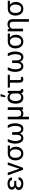

<svg xmlns="http://www.w3.org/2000/svg" viewBox="2786 -3602 1020 6631"><g transform="rotate(-90 3295.5 -287.0)"><path d="M256.3 -286.6H363.8V-233.9H263.7Q203.1 -233.9 171.4 -213.4Q139.6 -192.9 139.6 -148.4Q139.6 -125.5 155 -106.2Q170.4 -86.9 199.5 -75.2Q228.5 -63.5 269.5 -63.5Q328.6 -63.5 364.5 -91.8Q400.4 -120.1 400.4 -156.2H490.2Q490.2 -98.6 457.5 -62Q424.8 -25.4 374.3 -7.8Q323.7 9.8 269.5 9.8Q205.6 9.8 155.8 -9.3Q106 -28.3 77.4 -63.7Q48.8 -99.1 48.8 -148.9Q48.8 -193.4 73.2 -223.9Q97.7 -254.4 144 -270.5Q190.4 -286.6 256.3 -286.6ZM363.8 -252.4H256.3Q196.3 -252.4 151.9 -270.3Q107.4 -288.1 82.8 -318.1Q58.1 -348.1 58.1 -384.3Q58.1 -434.1 84.2 -468.3Q110.4 -502.4 158 -520Q205.6 -537.6 269.5 -537.6Q356 -537.6 418.7 -495.6Q481.4 -453.6 481.4 -381.3H391.6Q391.6 -416 356 -440.2Q320.3 -464.4 269.5 -464.4Q207 -464.4 177.7 -439.7Q148.4 -415 148.4 -384.3Q148.4 -361.3 160.2 -343.5Q171.9 -325.7 197.3 -315.7Q222.7 -305.7 263.7 -305.7H363.8Z M769 -81.5 913.6 -528.3H1005.9L815.9 0H755.4ZM648.4 -528.3 797.4 -79.1 807.6 0H747.1L555.7 -528.3Z M1071.3 -258.3V-269.5Q1071.3 -343.3 1099.4 -401.9Q1127.4 -460.4 1180.2 -494.4Q1232.9 -528.3 1306.6 -528.3Q1329.6 -526.4 1347.2 -508.3Q1364.7 -490.2 1401.9 -480Q1469.2 -448.2 1506.3 -388.7Q1543.5 -329.1 1543.5 -251V-240.2Q1543.5 -174.8 1515.4 -117.9Q1487.3 -61 1434.3 -25.6Q1381.3 9.8 1307.6 9.8Q1233.4 9.8 1180.4 -25.4Q1127.4 -60.5 1099.4 -121.1Q1071.3 -181.6 1071.3 -258.3ZM1161.6 -269.5V-258.3Q1161.6 -206.1 1177.2 -161.9Q1192.9 -117.7 1225.1 -91.1Q1257.3 -64.5 1307.6 -64.5Q1357.4 -64.5 1389.4 -91.1Q1421.4 -117.7 1437 -161.9Q1452.6 -206.1 1452.6 -258.3V-269.5Q1452.6 -318.4 1437 -360.4Q1421.4 -402.3 1389.2 -428Q1356.9 -453.6 1306.6 -453.6Q1256.8 -453.6 1224.9 -428Q1192.9 -402.3 1177.2 -360.4Q1161.6 -318.4 1161.6 -269.5ZM1584.5 -528.3V-453.6H1306.2V-528.3Z M2191.9 -528.3H2286.6Q2312.5 -482.4 2332.8 -419.4Q2353 -356.4 2353 -273.9Q2353 -199.2 2334 -134.3Q2314.9 -69.3 2272.5 -29.5Q2230 10.3 2159.7 10.3Q2103.5 10.3 2064.2 -17.8Q2024.9 -45.9 2004.2 -99.6Q1983.4 -153.3 1983.4 -231V-376H2046.9V-230Q2046.9 -169.9 2061 -133.3Q2075.2 -96.7 2099.6 -80.3Q2124 -64 2154.8 -64Q2193.8 -64 2217.5 -92.5Q2241.2 -121.1 2251.7 -168.9Q2262.2 -216.8 2262.2 -273.9Q2260.7 -340.3 2241 -404.1Q2221.2 -467.8 2191.9 -528.3ZM1716.3 -528.3H1811Q1781.7 -467.8 1762 -404.1Q1742.2 -340.3 1740.7 -273.9Q1740.7 -217.3 1751.2 -169.4Q1761.7 -121.6 1785.2 -92.8Q1808.6 -64 1847.7 -64Q1878.4 -64 1903.1 -80.3Q1927.7 -96.7 1941.9 -133.3Q1956.1 -169.9 1956.1 -230V-376H2019.5V-231Q2019.5 -153.3 1998.8 -99.6Q1978 -45.9 1938.7 -17.8Q1899.4 10.3 1843.3 10.3Q1772.9 10.3 1730.5 -29.5Q1688 -69.3 1668.9 -134.3Q1649.9 -199.2 1649.9 -273.9Q1649.9 -356.4 1669.9 -419.4Q1689.9 -482.4 1716.3 -528.3Z M2814.9 -528.3H2905.3V0H2823.7L2814.9 -122.1ZM2831.1 -245.6 2864.7 -246.6Q2864.7 -172.9 2846.9 -114.7Q2829.1 -56.6 2790.8 -23.2Q2752.4 10.3 2691.4 10.3Q2635.3 10.3 2598.1 -11.7Q2561 -33.7 2541 -83.5L2522.9 -224.6H2579.6Q2579.6 -157.2 2594.2 -122.8Q2608.9 -88.4 2633.3 -76.2Q2657.7 -64 2687.5 -64Q2745.1 -64 2776.4 -87.4Q2807.6 -110.8 2819.3 -151.6Q2831.1 -192.4 2831.1 -245.6ZM2489.7 -528.3H2579.6V203.1H2489.7Z M3029.8 -244.6V-254.9Q3029.8 -337.9 3053.7 -401.9Q3077.6 -465.8 3123.8 -502Q3169.9 -538.1 3236.3 -538.1Q3300.3 -538.1 3342.8 -507.3Q3385.3 -476.6 3409.2 -419.4Q3433.1 -362.3 3440.4 -283.7V-243.2Q3433.1 -165 3409.4 -108.4Q3385.7 -51.8 3342.8 -20.8Q3299.8 10.3 3235.4 10.3Q3169.9 10.3 3124 -22.5Q3078.1 -55.2 3054 -112.5Q3029.8 -169.9 3029.8 -244.6ZM3120.6 -254.9V-244.6Q3120.6 -194.3 3134.5 -153.6Q3148.4 -112.8 3178.7 -88.4Q3209 -64 3257.8 -64Q3305.2 -64 3335 -89.4Q3364.7 -114.7 3381.8 -155.5Q3398.9 -196.3 3409.7 -242.7V-274.9Q3401.9 -322.3 3384.5 -365.5Q3367.2 -408.7 3336.7 -436.3Q3306.2 -463.9 3258.8 -463.9Q3209.5 -463.9 3179 -435.3Q3148.4 -406.7 3134.5 -359.1Q3120.6 -311.5 3120.6 -254.9ZM3396 -528.3H3472.7V-144Q3472.7 -99.6 3484.1 -85.2Q3495.6 -70.8 3511.7 -70.8Q3516.6 -70.8 3520.8 -71.8Q3524.9 -72.8 3528.3 -73.7L3539.6 -6.3Q3524.4 4.4 3509.5 7.3Q3494.6 10.3 3479.5 10.3Q3448.7 10.3 3427 -5.1Q3405.3 -20.5 3393.6 -54.4Q3381.8 -88.4 3381.8 -144V-413.6ZM3252.9 -613.3 3279.3 -777.3H3364.3L3307.6 -613.3Z M4027.8 -528.3V-455.1H3585.9V-528.3ZM3755.9 -528.3H3846.2V-131.8Q3846.2 -91.8 3861.6 -79.3Q3877 -66.9 3897.5 -66.9Q3911.1 -66.9 3922.9 -70.8Q3934.6 -74.7 3942.9 -79.6L3962.9 -15.6Q3939.9 0.5 3918.5 5.1Q3897 9.8 3874.5 9.8Q3818.4 9.8 3787.1 -23.7Q3755.9 -57.1 3755.9 -136.7Z M4669.4 -528.3H4764.2Q4790 -482.4 4810.3 -419.4Q4830.6 -356.4 4830.6 -273.9Q4830.6 -199.2 4811.5 -134.3Q4792.5 -69.3 4750 -29.5Q4707.5 10.3 4637.2 10.3Q4581.1 10.3 4541.7 -17.8Q4502.4 -45.9 4481.7 -99.6Q4460.9 -153.3 4460.9 -231V-376H4524.4V-230Q4524.4 -169.9 4538.6 -133.3Q4552.7 -96.7 4577.1 -80.3Q4601.6 -64 4632.3 -64Q4671.4 -64 4695.1 -92.5Q4718.8 -121.1 4729.2 -168.9Q4739.7 -216.8 4739.7 -273.9Q4738.3 -340.3 4718.5 -404.1Q4698.7 -467.8 4669.4 -528.3ZM4193.8 -528.3H4288.6Q4259.3 -467.8 4239.5 -404.1Q4219.7 -340.3 4218.3 -273.9Q4218.3 -217.3 4228.8 -169.4Q4239.3 -121.6 4262.7 -92.8Q4286.1 -64 4325.2 -64Q4356 -64 4380.6 -80.3Q4405.3 -96.7 4419.4 -133.3Q4433.6 -169.9 4433.6 -230V-376H4497.1V-231Q4497.1 -153.3 4476.3 -99.6Q4455.6 -45.9 4416.3 -17.8Q4377 10.3 4320.8 10.3Q4250.5 10.3 4208 -29.5Q4165.5 -69.3 4146.5 -134.3Q4127.4 -199.2 4127.4 -273.9Q4127.4 -356.4 4147.5 -419.4Q4167.5 -482.4 4193.8 -528.3Z M4939 -258.3V-269.5Q4939 -343.3 4967 -401.9Q4995.1 -460.4 5047.9 -494.4Q5100.6 -528.3 5174.3 -528.3Q5197.3 -526.4 5214.8 -508.3Q5232.4 -490.2 5269.5 -480Q5336.9 -448.2 5374 -388.7Q5411.1 -329.1 5411.1 -251V-240.2Q5411.1 -174.8 5383.1 -117.9Q5355 -61 5302 -25.6Q5249 9.8 5175.3 9.8Q5101.1 9.8 5048.1 -25.4Q4995.1 -60.5 4967 -121.1Q4939 -181.6 4939 -258.3ZM5029.3 -269.5V-258.3Q5029.3 -206.1 5044.9 -161.9Q5060.5 -117.7 5092.8 -91.1Q5125 -64.5 5175.3 -64.5Q5225.1 -64.5 5257.1 -91.1Q5289.1 -117.7 5304.7 -161.9Q5320.3 -206.1 5320.3 -258.3V-269.5Q5320.3 -318.4 5304.7 -360.4Q5289.1 -402.3 5256.8 -428Q5224.6 -453.6 5174.3 -453.6Q5124.5 -453.6 5092.5 -428Q5060.5 -402.3 5044.9 -360.4Q5029.3 -318.4 5029.3 -269.5ZM5452.1 -528.3V-453.6H5173.8V-528.3Z M5619.6 -415.5V0H5529.3V-528.3H5610.4ZM5601.1 -281.2 5563 -280.3Q5563 -355 5587.9 -413.3Q5612.8 -471.7 5659.7 -504.9Q5706.5 -538.1 5772 -538.1Q5827.1 -538.1 5867.2 -520Q5907.2 -502 5929 -458.5Q5950.7 -415 5950.7 -338.9V202.6H5860.4V-337.4Q5860.4 -410.2 5830.3 -437Q5800.3 -463.9 5745.1 -463.9Q5693.8 -463.9 5662.1 -439Q5630.4 -414.1 5615.7 -372.6Q5601.1 -331.1 5601.1 -281.2Z M6072.3 -258.3V-269.5Q6072.3 -343.3 6100.3 -401.9Q6128.4 -460.4 6181.2 -494.4Q6233.9 -528.3 6307.6 -528.3Q6330.6 -526.4 6348.1 -508.3Q6365.7 -490.2 6402.8 -480Q6470.2 -448.2 6507.3 -388.7Q6544.4 -329.1 6544.4 -251V-240.2Q6544.4 -174.8 6516.4 -117.9Q6488.3 -61 6435.3 -25.6Q6382.3 9.8 6308.6 9.8Q6234.4 9.8 6181.4 -25.4Q6128.4 -60.5 6100.3 -121.1Q6072.3 -181.6 6072.3 -258.3ZM6162.6 -269.5V-258.3Q6162.6 -206.1 6178.2 -161.9Q6193.8 -117.7 6226.1 -91.1Q6258.3 -64.5 6308.6 -64.5Q6358.4 -64.5 6390.4 -91.1Q6422.4 -117.7 6438 -161.9Q6453.6 -206.1 6453.6 -258.3V-269.5Q6453.6 -318.4 6438 -360.4Q6422.4 -402.3 6390.1 -428Q6357.9 -453.6 6307.6 -453.6Q6257.8 -453.6 6225.8 -428Q6193.8 -402.3 6178.2 -360.4Q6162.6 -318.4 6162.6 -269.5ZM6585.4 -528.3V-453.6H6307.1V-528.3Z"/></g></svg>

Font: RobotoDEMO
Style: Regular
Weight: 400
Designer: Christian Robertson
Foundry: Google
Version: Version 2.136